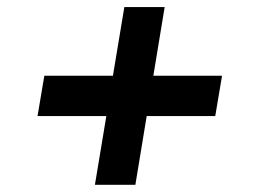

<svg xmlns="http://www.w3.org/2000/svg" viewBox="-20 -554 713 531"><path d="M242.5 -43H354.4L385.7 -233H575.3L594.1 -344.5H404.1L435.4 -534.4H323.9L292.3 -344.5H102.6L83.8 -233H274.1Z"/></svg>

Font: Margiela Sans Semi Bold
Style: Italic
Weight: 600
Italic angle: -9.39999°
Designer: Stefan Endress, Andreas Faust
Version: Version 1.100;FEAKit 1.0